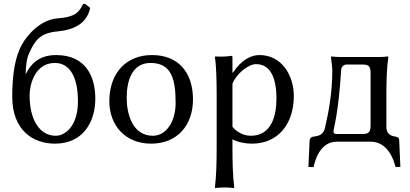

<svg xmlns="http://www.w3.org/2000/svg" viewBox="-20 -718 2080 973"><path d="M42 -228C42 -59 146 10 259 10C400 10 463 -99 463 -218C463 -329 416 -439 264 -439C169 -439 130 -383 110 -341C111 -379 114 -420 128 -449C157 -512 181 -551 273 -559C358 -567 421 -601 437 -678L412 -698H401C380 -652 355 -631 272 -625C182 -618 116 -537 91 -492C58 -433 42 -347 42 -228ZM258 -399C336 -399 375 -324 375 -204C375 -78 309 -30 263 -30C181 -30 130 -110 130 -235C130 -287 156 -399 258 -399Z M534 -205C534 -85 613 10 746 10C878 10 958 -83 958 -214C958 -350 885 -439 750 -439C619 -439 534 -347 534 -205ZM743 -399C849 -399 870 -317 870 -196C870 -101 822 -30 755 -30C649 -30 622 -145 622 -222C622 -309 649 -399 743 -399Z M1158 -352V-425C1158 -433 1157 -435 1152 -435C1130 -431 1094 -430 1071 -432L1069 -429C1076 -386 1078 -310 1078 -235V32C1078 106 1076 178 1069 232L1071 235C1083 233 1106 232 1118 232C1130 232 1153 233 1165 235L1167 232C1160 175 1158 107 1158 32V-12C1184 2 1221 10 1257 10C1389 10 1469 -90 1469 -231C1469 -337 1407 -439 1295 -439C1256 -439 1206 -419 1160 -349ZM1158 -294C1180 -347 1239 -393 1278 -393C1346 -393 1381 -331 1381 -218C1381 -136 1358 -30 1251 -30C1235 -30 1193 -34 1158 -75Z M1664 -364C1664 -245 1646 -155 1627 -70C1621 -43 1604 -30 1577 -27C1563 -25 1550 -23 1549 -5L1543 128L1569 129C1577 92 1603 0 1687 0H1859C1942 0 1976 88 1984 128H2009L2003 -6C2003 -20 1996 -24 1978 -27C1961 -30 1938 -39 1938 -76V-229C1938 -304 1940 -376 1948 -429L1946 -432C1934 -430 1910 -429 1898 -429H1707C1695 -429 1671 -430 1659 -432L1657 -429C1660 -410 1662 -388 1664 -364ZM1670 -51C1670 -68 1695 -137 1709 -365C1709 -369 1714 -391 1737 -391H1818C1855 -391 1858 -376 1858 -342V-88C1858 -55 1855 -39 1818 -39H1689C1679 -39 1670 -40 1670 -51Z"/></svg>

Font: Libertinus Sans
Style: Regular
Weight: 400
Designer: Philipp H. Poll, Khaled Hosny
Foundry: Caleb Maclennan
Version: Version 7.050;RELEASE